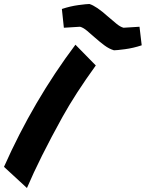

<svg xmlns="http://www.w3.org/2000/svg" viewBox="-83 -913 730 962"><path d="M-63 -77Q84 -408 295 -689L397 -585Q295 -444 230 -327Q115 -119 52 29ZM488 -661Q464 -668 440.5 -685.5Q417 -703 395 -722.5Q373 -742 353.5 -758.5Q334 -775 318 -779L237 -774L227 -868Q269 -882 310 -887.5Q351 -893 365 -893Q399 -883 458 -830Q480 -811 500 -794.5Q520 -778 536 -774L616 -779L627 -686Q585 -672 543 -666.5Q501 -661 488 -661Z"/></svg>

Font: Vampiro One
Style: Regular
Weight: 400
Designer: Riccardo De Franceschi
Foundry: Sorkin Type Co.
Version: Version 1.002